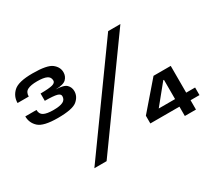

<svg xmlns="http://www.w3.org/2000/svg" viewBox="-129 -919 1283 1157"><g transform="rotate(-30 512.5 -340.5)"><path d="M193.9 -371.8Q295.4 -371.8 327.7 -398.6Q359.9 -425.5 359.9 -463.1Q359.9 -489.7 341.6 -508.1Q323.2 -526.4 267.5 -527.7Q322.7 -528.7 341.3 -547.8Q359.9 -566.9 359.9 -594.2Q359.9 -630.3 327.6 -655.8Q295.2 -681.4 194.3 -681.4Q96.4 -681.4 61.9 -649.8Q27.4 -618.2 27.4 -571.7H105.3Q105.3 -603 127.9 -614.6Q150.5 -626.3 194.6 -626.3Q238.8 -626.3 260.4 -616.1Q282.1 -605.9 282.1 -581.2Q282.1 -565.2 259.2 -558.7Q236.4 -552.3 176.2 -551.9V-501.1Q236.8 -500.8 259.4 -494.7Q282.1 -488.5 282.1 -473.1Q282.1 -448 260.8 -437.4Q239.6 -426.7 194.6 -426.7Q148.4 -426.7 126.9 -438.2Q105.3 -449.6 105.3 -478.5H27.4Q27.4 -433.2 60.8 -402.5Q94.3 -371.8 193.9 -371.8ZM231.8 0H316.9L802 -674H716.9ZM861.3 0H938.7V-65H1000.7V-117.7H938.7V-304H818.9L658.8 -118.7V-65H861.3ZM747.7 -117.7 856.5 -251.6H861.3V-117.7Z"/></g></svg>

Font: Anybody Thin
Style: Regular
Weight: 100
Designer: Tyler Finck
Foundry: Etcetera Type Company
Version: Version 1.114;gftools[0.9.25]